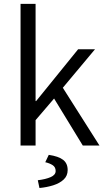

<svg xmlns="http://www.w3.org/2000/svg" viewBox="-20 -733 531 967"><path d="M83.5 0V-713.4H159.2V-224.1H162.1L373.5 -484.9H458.5L296.4 -291L481 0H397L252.4 -236.8L159.2 -127.9V0ZM178.7 213.9 170.4 174.8Q210.4 169.9 235.4 158.9Q260.3 147.9 260.3 128.4Q260.3 108.4 244.9 98.6Q229.5 88.9 208 84L225.6 46.9Q274.9 54.2 297.9 72Q320.8 89.8 320.8 123.5Q320.8 152.3 300.8 171.1Q280.8 189.9 248.3 200.2Q215.8 210.4 178.7 213.9Z"/></svg>

Font: Varta Light
Style: Regular
Weight: 400
Version: Version 1.004